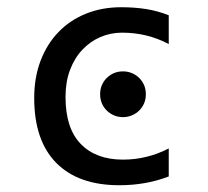

<svg xmlns="http://www.w3.org/2000/svg" viewBox="-20 -519 590 545"><path d="M459 -18.1V-97.7C438.8 -87.2 417.9 -79.3 396.2 -74C374.6 -68.6 352.2 -65.9 329.1 -65.9C278 -65.9 238 -80.7 209.2 -110.4C180.4 -140 166 -184.4 166 -243.7C166 -272.3 170.2 -297.9 178.7 -320.3C187.2 -342.8 198.7 -361.8 213.4 -377.4C228 -393.1 245 -405.1 264.4 -413.6C283.8 -422 304.4 -426.3 326.2 -426.3C349.6 -426.3 372.3 -423.7 394.3 -418.5C416.3 -413.2 437.8 -405.1 459 -394V-475.6C438.8 -483.7 417.6 -489.6 395.5 -493.2C373.4 -496.7 349.6 -498.5 324.2 -498.5C287.8 -498.5 254.4 -492.4 224.1 -480.2C193.8 -468 167.8 -450.6 146 -428C124.2 -405.4 107.3 -378.3 95.2 -346.7C83.2 -315.1 77.1 -279.8 77.1 -240.7C77.1 -160 98.1 -98.6 139.9 -56.4C181.7 -14.2 241.4 6.8 318.8 6.8C343.6 6.8 367.6 4.8 390.9 0.7C414.1 -3.3 436.8 -9.6 459 -18.1ZM329.1 -316.4C319.7 -316.4 311 -314.7 303.2 -311.3C295.4 -307.9 288.6 -303.2 282.7 -297.4C276.9 -291.5 272.3 -284.7 269 -276.9C265.8 -269 264.2 -260.6 264.2 -251.5C264.2 -242.4 265.8 -233.9 269 -226.1C272.3 -218.3 276.9 -211.4 282.7 -205.6C288.6 -199.7 295.4 -195.1 303.2 -191.7C311 -188.2 319.7 -186.5 329.1 -186.5C338.2 -186.5 346.8 -188.2 354.7 -191.7C362.7 -195.1 369.6 -199.7 375.5 -205.6C381.3 -211.4 385.9 -218.3 389.2 -226.1C392.4 -233.9 394 -242.4 394 -251.5C394 -260.6 392.4 -269 389.2 -276.9C385.9 -284.7 381.3 -291.5 375.5 -297.4C369.6 -303.2 362.7 -307.9 354.7 -311.3C346.8 -314.7 338.2 -316.4 329.1 -316.4ZM54.2 -112.8Z"/></svg>

Font: CodeNewRoman Nerd Font Mono
Style: Regular
Weight: 400
Monospace: yes
Designer: Sam Radian
Foundry: Code New Roman
Version: Version 2.00 November 29, 2014;Nerd Fonts 3.2.1